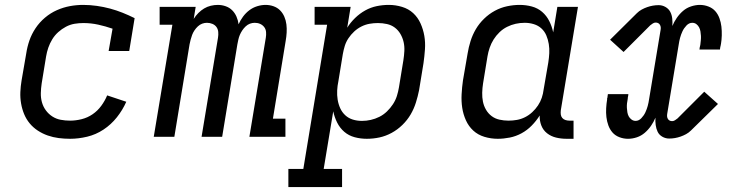

<svg xmlns="http://www.w3.org/2000/svg" viewBox="-20 -558 3040 783"><path d="M266 8Q242 8 219 5Q196 2 174.5 -5.5Q153 -13 134 -25.5Q115 -38 101 -55Q87 -72 78.5 -92.5Q70 -113 66 -136Q62 -159 63 -182.5Q64 -206 68 -230L87 -340Q91 -367 100 -393Q109 -419 125 -443Q141 -467 163.5 -486Q186 -505 212 -516.5Q238 -528 265 -533Q292 -538 319 -538Q347 -538 375 -534Q403 -530 429 -523Q455 -516 480 -506Q505 -496 529 -484L507 -350H423L439 -441Q410 -451 380.5 -457.5Q351 -464 320 -464Q302 -464 284 -461Q266 -458 249 -449Q232 -440 217.5 -427Q203 -414 193 -397.5Q183 -381 177 -363.5Q171 -346 168 -328L150 -218Q147 -198 146.5 -178.5Q146 -159 151 -141Q156 -123 167 -108Q178 -93 193.5 -83Q209 -73 227.5 -69.5Q246 -66 266 -66Q289 -66 313 -72Q337 -78 357.5 -92Q378 -106 393 -126.5Q408 -147 417 -169L495 -143Q480 -109 456.5 -79.5Q433 -50 402 -29.5Q371 -9 335.5 -0.5Q300 8 266 8Z M607 0 683 -457H631V-530H778L770 -481Q778 -494 789 -505Q800 -516 812.5 -523.5Q825 -531 839.5 -534.5Q854 -538 868 -538Q885 -538 900.5 -532.5Q916 -527 927 -516Q938 -505 944.5 -490Q951 -475 953 -459Q960 -475 971 -490Q982 -505 996.5 -516Q1011 -527 1028.5 -532.5Q1046 -538 1063 -538Q1080 -538 1095.5 -532.5Q1111 -527 1122 -516Q1133 -505 1139.5 -490Q1146 -475 1148 -458.5Q1150 -442 1149 -425Q1148 -408 1145 -391L1093 -74H1144V0H997L1064 -404Q1066 -416 1065 -427.5Q1064 -439 1057.5 -447.5Q1051 -456 1041 -460.5Q1031 -465 1019 -465Q1009 -465 999.5 -461.5Q990 -458 982 -450.5Q974 -443 968 -434Q962 -425 958 -415.5Q954 -406 952 -396.5Q950 -387 948 -377L886 0H802L869 -404Q871 -416 870 -427.5Q869 -439 863 -447.5Q857 -456 846.5 -460.5Q836 -465 824 -465Q814 -465 804.5 -461.5Q795 -458 787 -450.5Q779 -443 773 -434Q767 -425 763.5 -415.5Q760 -406 757.5 -396.5Q755 -387 753 -377L691 0Z M1156 205V131H1217L1314 -457H1263V-530H1410L1396 -445Q1409 -466 1428 -484.5Q1447 -503 1469.5 -515.5Q1492 -528 1516.5 -533Q1541 -538 1565 -538Q1565 -538 1565 -538Q1565 -538 1566 -538Q1593 -538 1619.5 -530Q1646 -522 1665 -504.5Q1684 -487 1695 -462.5Q1706 -438 1710.5 -411.5Q1715 -385 1713 -356.5Q1711 -328 1707 -300L1689 -190Q1684 -165 1676 -139.5Q1668 -114 1654.5 -91Q1641 -68 1621 -48.5Q1601 -29 1577 -16Q1553 -3 1527.5 2.5Q1502 8 1476 8Q1450 8 1426 1.5Q1402 -5 1384 -20.5Q1366 -36 1355 -58Q1344 -80 1339 -104L1300 131H1375V205ZM1456 -65Q1474 -65 1492 -69Q1510 -73 1527 -81.5Q1544 -90 1558 -103.5Q1572 -117 1582.5 -133Q1593 -149 1598.5 -166.5Q1604 -184 1607 -202L1625 -312Q1628 -331 1629 -350Q1630 -369 1626 -386.5Q1622 -404 1613 -419.5Q1604 -435 1590 -445.5Q1576 -456 1558 -460Q1540 -464 1521 -464Q1504 -464 1487 -461Q1470 -458 1454 -450Q1438 -442 1424.5 -429.5Q1411 -417 1401 -402Q1391 -387 1386 -370.5Q1381 -354 1378 -337L1360 -227Q1356 -208 1355 -189Q1354 -170 1357 -151.5Q1360 -133 1367.5 -116.5Q1375 -100 1388 -88Q1401 -76 1418.5 -70.5Q1436 -65 1456 -65Z M2010 8Q2010 8 2010 8Q2010 8 2010 8Q1982 8 1955.5 0Q1929 -8 1910 -25.5Q1891 -43 1880 -67.5Q1869 -92 1865 -118.5Q1861 -145 1862.5 -173.5Q1864 -202 1868 -230L1887 -340Q1891 -365 1899 -390.5Q1907 -416 1920.5 -439Q1934 -462 1954 -481.5Q1974 -501 1998 -514Q2022 -527 2048 -532.5Q2074 -538 2099 -538Q2125 -538 2149 -531.5Q2173 -525 2191 -509.5Q2209 -494 2220 -472Q2231 -450 2236 -426L2253 -530H2337L2267 -108Q2266 -99 2267 -91Q2268 -83 2273 -77Q2278 -71 2286 -68.5Q2294 -66 2302 -66H2319V8H2290Q2268 8 2247.5 3Q2227 -2 2211 -14.5Q2195 -27 2187.5 -46.5Q2180 -66 2181 -87Q2167 -65 2148.5 -46Q2130 -27 2107 -14.5Q2084 -2 2059 3Q2034 8 2010 8ZM2054 -66Q2071 -66 2088 -69Q2105 -72 2121 -80Q2137 -88 2150.5 -100.5Q2164 -113 2174 -128Q2184 -143 2189.5 -159.5Q2195 -176 2197 -193L2216 -303Q2219 -322 2220 -341Q2221 -360 2218 -378.5Q2215 -397 2208 -413.5Q2201 -430 2188 -442Q2175 -454 2157 -459.5Q2139 -465 2120 -465Q2101 -465 2083 -461Q2065 -457 2048 -448.5Q2031 -440 2017 -426.5Q2003 -413 1993 -397Q1983 -381 1977 -363.5Q1971 -346 1968 -328L1950 -218Q1947 -199 1946.5 -180Q1946 -161 1949.5 -143.5Q1953 -126 1962 -110.5Q1971 -95 1985 -84.5Q1999 -74 2017 -70Q2035 -66 2054 -66Z M2541 8Q2523 8 2506 1.5Q2489 -5 2478 -17.5Q2467 -30 2461 -46.5Q2455 -63 2453 -80.5Q2451 -98 2452 -116.5Q2453 -135 2456 -153Q2456 -154 2456 -155.5Q2456 -157 2456 -158L2457 -159Q2457 -161 2457.5 -163Q2458 -165 2458 -167Q2458 -169 2458.5 -170.5Q2459 -172 2459 -174H2543Q2542 -173 2542 -171Q2542 -169 2542 -168Q2541 -165 2540.5 -161.5Q2540 -158 2540 -155Q2538 -146 2537 -136.5Q2536 -127 2536.5 -118Q2537 -109 2538.5 -100Q2540 -91 2544 -83.5Q2548 -76 2555.5 -70.5Q2563 -65 2572 -65Q2585 -65 2595.5 -76Q2606 -87 2612 -100Q2618 -113 2621.5 -126Q2625 -139 2627 -153L2674 -436Q2675 -442 2674.5 -447Q2674 -452 2671.5 -456.5Q2669 -461 2664.5 -463.5Q2660 -466 2654 -466Q2648 -466 2642.5 -462.5Q2637 -459 2632 -455L2523 -346L2468 -396L2577 -504Q2586 -513 2597 -519Q2608 -525 2619.5 -529Q2631 -533 2642.5 -535Q2654 -537 2666 -537Q2681 -537 2694 -529.5Q2707 -522 2713.5 -509.5Q2720 -497 2721.5 -482Q2723 -467 2722 -452Q2729 -469 2740 -485Q2751 -501 2765.5 -513.5Q2780 -526 2798.5 -532Q2817 -538 2834 -538Q2852 -538 2869 -531.5Q2886 -525 2897 -512.5Q2908 -500 2914 -483.5Q2920 -467 2922 -449.5Q2924 -432 2923.5 -413.5Q2923 -395 2920 -377Q2919 -376 2919 -374.5Q2919 -373 2919 -372V-371Q2918 -369 2917.5 -367Q2917 -365 2917 -363Q2917 -361 2916.5 -359.5Q2916 -358 2916 -356H2832Q2833 -357 2833 -359Q2833 -361 2833 -362Q2834 -365 2834.5 -368.5Q2835 -372 2836 -375Q2837 -384 2838 -393.5Q2839 -403 2838.5 -412Q2838 -421 2836.5 -430Q2835 -439 2831 -446.5Q2827 -454 2820 -459.5Q2813 -465 2803 -465Q2790 -465 2779.5 -454Q2769 -443 2763 -430Q2757 -417 2753.5 -404Q2750 -391 2748 -377L2701 -94Q2700 -88 2700.5 -83Q2701 -78 2703.5 -73.5Q2706 -69 2710.5 -66.5Q2715 -64 2721 -64Q2727 -64 2732.5 -67.5Q2738 -71 2743 -75L2852 -184L2908 -134L2798 -26Q2789 -17 2778 -11Q2767 -5 2755.5 -1Q2744 3 2732.5 5Q2721 7 2709 7Q2694 7 2681 -0.5Q2668 -8 2662 -20.5Q2656 -33 2654 -48Q2652 -63 2653 -78Q2646 -61 2635 -45Q2624 -29 2609.5 -16.5Q2595 -4 2577 2Q2559 8 2541 8Z"/></svg>

Font: Iosevka Slab Extended
Style: Italic
Weight: 400
Width: 7
Italic angle: -9°
Monospace: yes
Designer: Belleve Invis
Foundry: Belleve Invis
Version: Version 11.1.0; ttfautohint (v1.8.3)